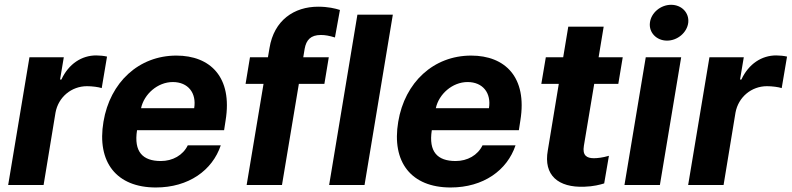

<svg xmlns="http://www.w3.org/2000/svg" viewBox="-20 -790 3381 820"><path d="M14.9 0H166.2L217 -308.6C229 -375.7 285.5 -421.9 351.6 -421.9C373.2 -421.9 401.3 -418.3 414.4 -413.7L437.1 -548.3C424 -551.5 405.9 -553.3 390.6 -553.3C329.5 -553.3 273.4 -517.8 242.2 -450.3H236.5L252.5 -545.5H105.8Z M645.6 10.7C785.5 10.7 887.1 -62.5 922.9 -169.4H782C761.4 -126.8 717.3 -102.3 666.9 -102.3C589.8 -102.3 550.8 -141.3 565.3 -234H937.1L943.5 -275.6C973.7 -460.9 877.8 -552.6 733.3 -552.6C572.8 -552.6 449.9 -438.6 421.9 -270.2C392.8 -97.3 477.6 10.7 645.6 10.7ZM582.4 -327.8C595.2 -387.8 653.1 -439.6 718 -439.6C783.4 -439.6 820 -392.8 809.3 -327.8Z M1384.2 -545.5H1275.2L1281.2 -582C1288 -619 1306.5 -640.6 1350.5 -640.6C1369 -640.6 1386 -637.4 1410.5 -630L1431.8 -747.5C1411.9 -753.9 1381 -761.4 1338.8 -761.4C1236.2 -761.4 1150.2 -703.5 1131 -584.9L1124.3 -545.5H1047.6L1028.8 -431.8H1105.5L1033.4 0H1184.3L1256.4 -431.8H1365.4Z M1657.7 -727.3H1506.4L1385.7 0H1536.9Z M1904.5 10.7C2044.4 10.7 2146 -62.5 2181.8 -169.4H2040.8C2020.2 -126.8 1976.2 -102.3 1925.8 -102.3C1848.7 -102.3 1809.7 -141.3 1824.2 -234H2196L2202.4 -275.6C2232.6 -460.9 2136.7 -552.6 1992.2 -552.6C1831.7 -552.6 1708.8 -438.6 1680.8 -270.2C1651.6 -97.3 1736.5 10.7 1904.5 10.7ZM1841.3 -327.8C1854 -387.8 1911.9 -439.6 1976.9 -439.6C2042.3 -439.6 2078.8 -392.8 2068.2 -327.8Z M2639.6 -545.5H2536.6L2558.2 -676.1H2407L2385.3 -545.5H2311.1L2291.9 -431.8H2366.5L2319.6 -147.7C2300.4 -41.2 2364.3 11.7 2475.5 7.5C2514.6 6.4 2543.3 -1.4 2560.4 -6.7L2580.6 -124.6C2553.3 -116.5 2530.5 -114.3 2516.3 -114.3C2486.2 -114.3 2466.6 -125.7 2473.7 -167.6L2517.8 -431.8H2620.7Z M2647 0H2798.3L2889.2 -545.5H2737.9ZM2755.7 -693.2C2750.4 -651.3 2783.7 -616.5 2828.8 -616.5C2873.9 -616.5 2914.4 -651.3 2919.4 -693.2C2924 -735.4 2891.3 -769.5 2846.2 -769.5C2801.5 -769.5 2760.7 -735.4 2755.7 -693.2Z M2919 0H3070.3L3121.1 -308.6C3133.2 -375.7 3189.6 -421.9 3255.7 -421.9C3277.3 -421.9 3305.4 -418.3 3318.5 -413.7L3341.3 -548.3C3328.1 -551.5 3310 -553.3 3294.7 -553.3C3233.7 -553.3 3177.6 -517.8 3146.3 -450.3H3140.6L3156.6 -545.5H3009.9Z"/></svg>

Font: Magic Ui Pro
Style: Bold Italic
Weight: 700
Italic angle: -9.39999°
Designer: Stefan Endress, Andreas Faust
Version: Version 1.000;FEAKit 1.0